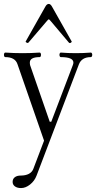

<svg xmlns="http://www.w3.org/2000/svg" viewBox="-46 -685 488 975"><path d="M18.1 238.8Q18.1 223.6 29.1 215.1Q40 206.5 59.6 206.5Q84 206.5 100.6 197.8Q117.2 189 123.5 171.9L177.7 29.3L42.5 -359.9Q30.3 -395 -19 -395Q-22.5 -395 -24.2 -398.4Q-25.9 -401.9 -25.9 -406.7Q-25.9 -411.1 -24.2 -414.6Q-22.5 -418 -19 -418Q24.9 -415 68.4 -415Q112.3 -415 155.3 -418Q158.7 -418 160.4 -414.6Q162.1 -411.1 162.1 -406.7Q162.1 -401.9 160.4 -398.4Q158.7 -395 155.3 -395Q105.5 -395 105.5 -367.2Q105.5 -359.4 106.9 -354L206.5 -66.9H214.4L323.7 -354Q326.7 -361.3 326.7 -367.2Q326.7 -395 262.7 -395Q259.8 -395 257.8 -398.4Q255.9 -401.9 255.9 -406.7Q255.9 -411.1 257.8 -414.6Q259.8 -418 262.7 -418Q300.8 -415 339.4 -415Q377.4 -415 415.5 -418Q418.5 -418 420.4 -414.6Q422.4 -411.1 422.4 -406.7Q422.4 -401.9 420.4 -398.4Q418.5 -395 415.5 -395Q368.7 -395 354.5 -357.9L139.6 207Q129.4 233.9 106.7 252Q84 270 61 270Q41.5 270 29.8 261.5Q18.1 252.9 18.1 238.8ZM94.2 -466.8Q91.8 -466.8 89.4 -468.3Q83 -471.7 84.5 -474.6L184.6 -651.9Q191.9 -665 201.7 -665Q210.4 -665 217.8 -651.9L317.9 -474.6Q318.4 -474.1 318.4 -473.1Q318.4 -471.7 314 -468.3Q311 -466.3 308.6 -466.3Q306.2 -466.3 303.7 -468.8L213.9 -575.2Q204.6 -586.9 201.2 -586.9Q199.2 -586.9 189.5 -575.2L98.6 -468.8Q96.7 -466.8 94.2 -466.8Z"/></svg>

Font: JuniusX Light
Style: Regular
Weight: 300
Designer: Peter S. Baker
Foundry: Briery Creek Software
Version: Version 1.008